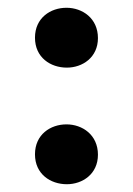

<svg xmlns="http://www.w3.org/2000/svg" viewBox="-20 -459 342 494"><path d="M152 15C192 15 232 -11 232 -61C232 -112 192 -139 151 -139C110 -139 70 -113 70 -62C70 -11 110 15 152 15ZM152 -285C192 -285 232 -311 232 -361C232 -412 192 -439 151 -439C110 -439 70 -413 70 -362C70 -311 110 -285 152 -285Z"/></svg>

Font: Sprat Condesed
Style: Bold
Weight: 700
Width: 3
Designer: Ethan Nakache
Foundry: Collletttivo
Version: Version 2.000;Glyphs 3.2 (3217)